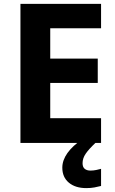

<svg xmlns="http://www.w3.org/2000/svg" viewBox="-20 -734 592 986"><path d="M499 0H85V-714H499V-589H238V-433H482V-308H238V-127H499ZM404 104Q404 124 415 133Q426 142 444 142Q459 142 474 139Q489 136 499 133V221Q483 225 465 228.5Q447 232 423 232Q367 232 333.5 204Q300 176 300 127Q300 51 405 -21L470 0Q436 32 420 55.5Q404 79 404 104Z"/></svg>

Font: Noto Sans Meetei Mayek
Style: Bold
Weight: 700
Designer: Monotype Design Team and Neelakash Kshetrimayum
Foundry: Monotype Imaging Inc.
Version: Version 2.002; ttfautohint (v1.8.4.7-5d5b)